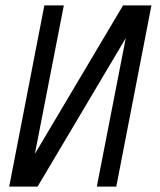

<svg xmlns="http://www.w3.org/2000/svg" viewBox="-20 -690 590 710"><path d="M14 0 144 -670H216L109 -121L435 -670H540L410 0H338L445 -549L119 0Z"/></svg>

Font: Lode
Style: Italic
Weight: 400
Italic angle: -11°
Monospace: yes
Designer: Belleve Invis
Foundry: Belleve Invis
Version: Version 29.2.0; ttfautohint (v1.8.3)